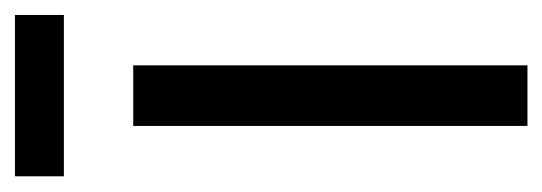

<svg xmlns="http://www.w3.org/2000/svg" viewBox="-260 -482 742 263"><g transform="rotate(-90 111.5 -351.0)"><path d="M153 -540V0H70V-540ZM222 -702V-635H1V-702Z"/></g></svg>

Font: Pathway Extreme Condensed
Style: Regular
Weight: 400
Width: 3
Version: Version 1.001;gftools[0.9.26]